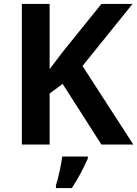

<svg xmlns="http://www.w3.org/2000/svg" viewBox="-20 -734 697 975"><path d="M657 0 399 -399 653 -714H495L302 -475Q285 -452 267 -429Q249 -406 232 -383V-714H91V0H232V-259L298 -308L495 0ZM426 61H296Q292 93 282.5 136.5Q273 180 264 208V221H345Q370 183 391 143Q412 103 426 71Z"/></svg>

Font: Noto Sans UI
Style: Bold
Weight: 700
Designer: Monotype Design Team
Foundry: Monotype Imaging Inc.
Version: Version 1.901